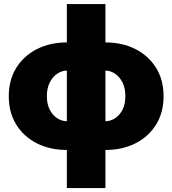

<svg xmlns="http://www.w3.org/2000/svg" viewBox="-20 -748 872 972"><path d="M318.4 11.2Q233.4 11.2 167 -22.2Q100.6 -55.7 62.5 -116.9Q24.4 -178.2 24.4 -260.7Q24.4 -343.8 62.5 -404.8Q100.6 -465.8 167 -499.5Q233.4 -533.2 318.4 -533.2H513.7Q599.1 -533.2 665.5 -499.5Q731.9 -465.8 770 -404.8Q808.1 -343.8 808.1 -260.7Q808.1 -178.2 770 -116.9Q731.9 -55.7 665.5 -22.2Q599.1 11.2 513.7 11.2ZM318.4 -134.3H513.7Q539.1 -134.3 562.3 -149.2Q585.4 -164.1 600.1 -192.4Q614.7 -220.7 614.7 -261.2Q614.7 -301.8 600.1 -330.6Q585.4 -359.4 562.3 -375Q539.1 -390.6 513.7 -390.6H318.4Q293.5 -390.6 270 -375Q246.6 -359.4 231.9 -330.6Q217.3 -301.8 217.3 -261.2Q217.3 -220.7 231.9 -192.4Q246.6 -164.1 270 -149.2Q293.5 -134.3 318.4 -134.3ZM318.4 204.1V-727.5H513.7V204.1Z"/></svg>

Font: Inter 28pt Black
Style: Regular
Weight: 900
Designer: Rasmus Andersson
Foundry: rsms
Version: Version 4.001;git-66647c0bb